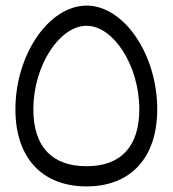

<svg xmlns="http://www.w3.org/2000/svg" viewBox="-20 -690 616 685"><path d="M289 -25C447 -25 541 -128 541 -300C541 -496 422 -670 289 -670C155 -670 35 -496 35 -300C35 -128 129 -25 289 -25ZM289 -97C165 -97 99 -167 99 -300C99 -457 193 -598 289 -598C384 -598 477 -457 477 -300C477 -167 411 -97 289 -97Z"/></svg>

Font: UULA Sans
Style: Regular
Weight: 400
Designer: Mohamed Gaber, Laura Garcia Mut
Foundry: Kief Type Foundry
Version: Version 3.006;hotconv 1.0.109;makeotfexe 2.5.65596